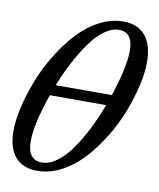

<svg xmlns="http://www.w3.org/2000/svg" viewBox="-77 -715 649 784"><g transform="rotate(10 247.5 -323.0)"><path d="M129.9 7.8Q69.3 7.8 38.1 -29.5Q6.8 -66.9 6.8 -135.7Q6.8 -180.2 19.5 -235.4Q32.2 -290.5 54.7 -348.4Q77.1 -406.2 110.8 -460.9Q144.5 -515.6 183.6 -558.6Q222.7 -601.6 272 -627.7Q321.3 -653.8 371.6 -653.8Q432.6 -653.8 463.9 -615.5Q495.1 -577.1 495.1 -506.8Q495.1 -463.4 482.7 -408.7Q470.2 -354 448 -296.6Q425.8 -239.3 392.1 -184.6Q358.4 -129.9 319.1 -87.2Q279.8 -44.4 230.5 -18.3Q181.2 7.8 129.9 7.8ZM359.9 -617.2Q330.6 -617.2 299.8 -594.7Q269 -572.3 241.5 -533.4Q213.9 -494.6 189.7 -448.7Q165.5 -402.8 144.5 -349.6H377Q418 -473.6 418 -540Q418 -617.2 359.9 -617.2ZM143.1 -28.8Q173.8 -28.8 205.6 -52.2Q237.3 -75.7 265.4 -116Q293.5 -156.2 317.1 -203.4Q340.8 -250.5 361.3 -305.2H127.9Q83.5 -178.2 83.5 -107.4Q83.5 -28.8 143.1 -28.8Z"/></g></svg>

Font: Elstob
Style: Italic
Weight: 400
Italic angle: -20°
Designer: Peter S. Baker
Version: Version 1.015